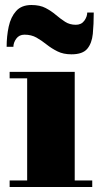

<svg xmlns="http://www.w3.org/2000/svg" viewBox="-20 -747 402 767"><path d="M278.5 -460V-26H348.5V0H18.5V-26H88.5V-434H18.5V-460ZM265.5 -530Q233 -530 209.5 -541.8Q186 -553.5 166.2 -569.2Q146.5 -585 125.8 -596.8Q105 -608.5 78 -608.5Q56.5 -608.5 45 -592.5Q33.5 -576.5 33.5 -560H6.5Q6.5 -602.5 14.8 -640.8Q23 -679 44.5 -703Q66 -727 105.5 -727Q139.5 -727 162.2 -715Q185 -703 203.2 -687.5Q221.5 -672 240 -660Q258.5 -648 283 -648Q305 -648 316.8 -664.2Q328.5 -680.5 328.5 -697H354.5Q354.5 -650 350.8 -612Q347 -574 328.5 -552Q310 -530 265.5 -530Z"/></svg>

Font: Bodoni Moda 9pt Black
Style: Regular
Weight: 900
Designer: Owen Earl
Foundry: indestructible type
Version: Version 2.005